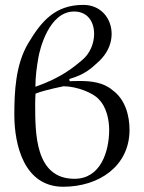

<svg xmlns="http://www.w3.org/2000/svg" viewBox="-20 -728 573 765"><path d="M386.7 -496.6C412.6 -525.9 424.8 -560.1 424.8 -592.8C424.8 -653.8 382.8 -708.5 312 -708.5C199.7 -708.5 145 -643.6 92.8 -556.2C41.5 -470.7 37.1 -360.4 37.1 -270.5C37.1 -150.9 75.7 16.1 231.9 16.1C374.5 16.1 495.6 -65.9 496.1 -210C496.1 -268.6 478.5 -333 428.2 -368.7C392.6 -399.9 342.3 -405.3 298.3 -405.3C279.8 -405.3 265.1 -404.8 257.8 -404.3L255.9 -413.1C319.3 -431.6 342.8 -454.6 376.5 -485.8ZM373 -333C405.8 -300.8 415 -247.6 415 -209.5C414.6 -124.5 381.3 -15.6 276.9 -15.6C118.2 -15.6 120.6 -199.7 120.1 -313.5C120.1 -326.7 120.6 -339.4 121.6 -355C140.6 -362.8 176.8 -372.6 232.9 -384.3C286.1 -384.3 352.1 -357.4 373 -333ZM308.1 -489.3C274.4 -460.9 225.1 -418.5 121.1 -382.3C121.1 -424.8 126.5 -460.4 132.8 -498C138.2 -529.8 174.3 -682.1 275.4 -682.1C330.1 -682.1 355 -640.1 355 -593.3C355 -555.2 338.9 -515.1 308.1 -489.3Z"/></svg>

Font: Cardo
Style: Italic
Weight: 400
Designer: David J. Perry
Foundry: David J. Perry
Version: Version 0.99